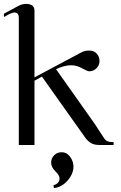

<svg xmlns="http://www.w3.org/2000/svg" viewBox="-25 -740 619 980"><path d="M250 220 248 205Q260 203 269.5 194Q279 185 279 171Q279 155 257.5 134Q236 113 236 90Q236 68 251.5 52.5Q267 37 289 37Q316 37 333 60.5Q350 84 350 110Q350 147 320 181.5Q290 216 250 220ZM108 -720Q151 -720 151 -685V-345L391 -473Q408 -482 430 -482Q456 -482 469.5 -465.5Q483 -449 483 -429Q483 -407 467.5 -391.5Q452 -376 430 -376Q422 -376 394 -391.5Q366 -407 338 -407Q304 -407 261 -387L459 -107L506 -35Q518 -15 545 -15H555V0H485Q459 0 445 -7Q428 -15 414 -32L189 -349L151 -328V0H71V-649Q71 -676 49 -676Q38 -676 22 -668L-5 -653V-670L71 -711Q89 -720 108 -720Z"/></svg>

Font: kawoszeh
Style: Medium
Weight: 500
Version: Version 000.030